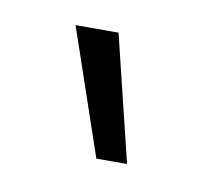

<svg xmlns="http://www.w3.org/2000/svg" viewBox="-35 -776 247 223"><g transform="rotate(10 89.0 -665.0)"><path d="M39.1 -739.3H89.8L126 -590.8H89.8Z"/></g></svg>

Font: Post No Bills Jaffna
Style: Regular
Weight: 400
Designer: Kosala Senevirathne, Siva Puranthara, Lasantha Premarathna, Tharique Azeez
Foundry: Mooniak
Version: Version 1.220 ; ttfautohint (v1.6)